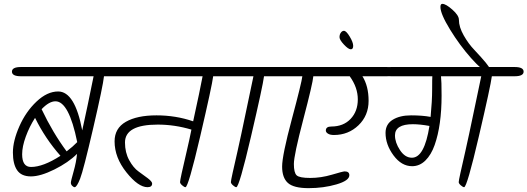

<svg xmlns="http://www.w3.org/2000/svg" viewBox="-20 -984 2739 997"><path d="M89 -636H638Q685 -636 685 -612Q685 -588 638 -588H520Q515 -539 464 -319Q413 -99 396 -56Q379 -13 368 -12Q362 -12 355 -19Q348 -26 348 -35Q348 -44 362 -93Q376 -142 380 -185Q335 -140 262.5 -104Q190 -68 140.5 -68Q91 -68 69 -100Q47 -132 47 -192Q47 -252 80.5 -328Q114 -404 169.5 -456.5Q225 -509 282 -509Q369 -509 407 -307Q417 -352 436 -442Q465 -583 466 -588H89Q42 -588 42 -612Q42 -636 89 -636ZM95 -183Q95 -117 141 -117Q204 -117 294 -175Q215 -264 162 -372Q133 -327 114 -275Q95 -223 95 -183ZM268 -458Q235 -458 196 -417Q254 -295 326 -198Q359 -223 381 -246Q338 -458 268 -458Z M633 -636H1207Q1254 -636 1254 -612Q1254 -588 1207 -588H1087Q1081 -539 1019.5 -275.5Q958 -12 943 -12Q937 -12 926 -21.5Q915 -31 915 -38.5Q915 -46 923.5 -85Q932 -124 948 -192Q964 -260 974 -311Q887 -337 799 -337Q629 -337 629 -244Q629 -192 651 -152Q673 -112 699.5 -93.5Q726 -75 748 -58Q770 -41 770 -31Q770 -12 746 -12Q698 -12 636.5 -89Q575 -166 575 -250Q575 -318 633.5 -351.5Q692 -385 792.5 -385Q893 -385 983 -354Q1019 -518 1032 -588H633Q586 -588 586 -612Q586 -636 633 -636Z M1172 -636H1469Q1516 -636 1516 -612Q1516 -588 1469 -588H1351Q1345 -539 1283.5 -275.5Q1222 -12 1207 -12Q1201 -12 1190 -21.5Q1179 -31 1179 -38.5Q1179 -46 1188 -86.5Q1197 -127 1213 -197Q1229 -267 1262 -426Q1295 -585 1296 -588H1172Q1125 -588 1125 -612Q1125 -636 1172 -636Z M1418 -636H1988Q2035 -636 2035 -612Q2035 -588 1988 -588H1862Q1894 -537 1894 -460.5Q1894 -384 1841.5 -333.5Q1789 -283 1714 -283Q1694 -283 1683 -290Q1672 -297 1672 -306Q1672 -327 1700 -327Q1763 -327 1800.5 -366.5Q1838 -406 1838 -468Q1838 -530 1796 -588H1607Q1604 -551 1555 -364.5Q1506 -178 1506 -132.5Q1506 -87 1520.5 -73.5Q1535 -60 1591 -60Q1647 -60 1704 -77Q1761 -94 1770 -94Q1794 -94 1794 -74Q1794 -46 1727 -26.5Q1660 -7 1582.5 -7Q1505 -7 1475 -34Q1445 -61 1445 -119Q1445 -177 1495.5 -365.5Q1546 -554 1550 -588H1418Q1371 -588 1371 -612Q1371 -636 1418 -636Z M1766 -824Q1778 -824 1796 -794Q1814 -764 1814 -746Q1814 -728 1801.5 -728Q1789 -728 1766 -752.5Q1743 -777 1743 -791Q1743 -805 1750 -814.5Q1757 -824 1766 -824Z M2012 -636H2652Q2699 -636 2699 -612Q2699 -588 2652 -588H2534Q2528 -539 2466.5 -275.5Q2405 -12 2390 -12Q2384 -12 2373 -21.5Q2362 -31 2362 -38.5Q2362 -46 2371 -86.5Q2380 -127 2396 -197Q2412 -267 2445 -426Q2478 -585 2479 -588H2270Q2273 -564 2273 -487.5Q2273 -411 2264 -346.5Q2255 -282 2237 -231Q2219 -180 2189 -150.5Q2159 -121 2120 -121Q2065 -121 2023.5 -177Q1982 -233 1982 -294Q1982 -339 2019 -362Q2056 -385 2114.5 -385Q2173 -385 2216 -377Q2224 -460 2224 -519.5Q2224 -579 2225 -588H2012Q1965 -588 1965 -612Q1965 -636 2012 -636ZM2119 -165Q2184 -165 2210 -330Q2161 -339 2124 -339Q2031 -339 2031 -281Q2031 -244 2057 -204.5Q2083 -165 2119 -165Z M2267 -948Q2267 -964 2277 -964Q2295 -964 2329 -934Q2363 -904 2363 -881Q2363 -844 2388 -800Q2413 -756 2443 -725Q2522 -641 2522 -628.5Q2522 -616 2508 -616Q2485 -616 2426 -682.5Q2367 -749 2317 -830.5Q2267 -912 2267 -948Z"/></svg>

Font: Kalam Light
Style: Regular
Weight: 300
Version: Version 2.001;PS 1.0;hotconv 1.0.79;makeotf.lib2.5.61930; tt